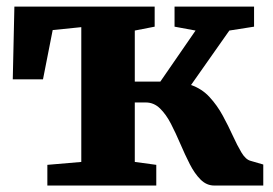

<svg xmlns="http://www.w3.org/2000/svg" viewBox="-20 -574 844 594"><path d="M126.5 0V-64L231.5 -73V-490L143 -481L113 -328.5H19.5L24.5 -553.5H458.5V-491.5L397 -479.5V-321.5H476L585 -479.5L520 -491.5V-553.5H766V-491.5L689.5 -479.5L571 -311Q604.5 -299.5 628.2 -273.8Q652 -248 669.2 -216.2Q686.5 -184.5 700.2 -154.2Q714 -124 727 -102.2Q740 -80.5 755 -76.5L794.5 -65V0H643Q619 0 600.5 -18.5Q582 -37 567 -66.5Q552 -96 538 -128.8Q524 -161.5 509 -190.8Q494 -220 475 -238.5Q456 -257 431 -257H397V-73L463.5 -64V0Z"/></svg>

Font: Merriweather 24pt Black
Style: Regular
Weight: 900
Designer: Eben Sorkin
Foundry: Eben Sorkin
Version: Version 2.100